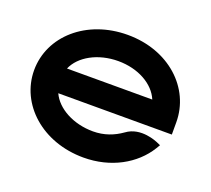

<svg xmlns="http://www.w3.org/2000/svg" viewBox="-89 -574 764 696"><g transform="rotate(20 293.0 -225.5)"><path d="M294 11C399 11 486 -38 531 -111L540 -126L524 -133C523 -133 455 -164 404 -126C373 -104 337 -90 294 -90C218 -90 152 -126 129 -177H567V-224C567 -356 453 -462 294 -462C135 -462 18 -357 18 -226C18 -95 135 11 294 11ZM294 -361C371 -361 435 -325 457 -272H128C150 -324 216 -361 294 -361Z"/></g></svg>

Font: Charger Pro
Style: BlkExt
Weight: 900
Designer: Jasper
Foundry: Cannot Into Space Fonts
Version: Version 1.09